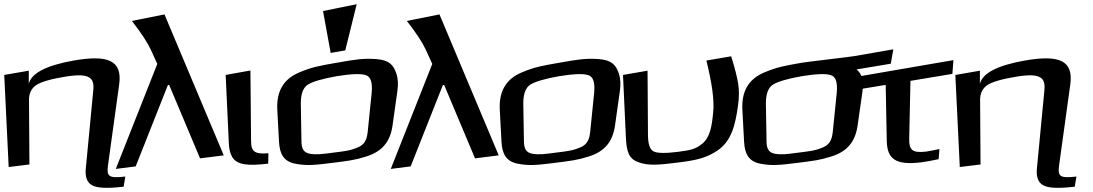

<svg xmlns="http://www.w3.org/2000/svg" viewBox="-75 -755 5161 907"><path d="M435 27 488 -356C504 -471 433 -497 273 -469C143 -446 73 -409 61 -359V-421L-55 -401L-34 34L64 22L62 -284C62 -314 73 -337 96 -353C119 -368 165 -382 234 -393C265 -398 290 -400 309 -399C355 -396 370 -375 366 -332L330 44C327 80 336 106 358 119C380 133 427 136 499 128L509 127L517 79C439 88 428 79 435 27Z M702 -687 548 -656C592 -600 621 -555 637 -521L668 -453L472 43L566 31L718 -353L724 -354L870 -7L982 -21Z M1111 -89 1108 -422 991 -401 1006 -79C1007 -52 1012 -31 1021 -15C1045 28 1105 28 1192 18L1193 -31C1129 -26 1111 -38 1111 -89Z M1802 -323C1807 -356 1805 -384 1798 -406C1783 -451 1762 -471 1702 -476C1638 -480 1604 -474 1518 -459C1433 -444 1401 -439 1339 -413C1258 -379 1231 -317 1235 -236L1243 -86C1246 -28 1265 7 1318 18C1374 29 1411 25 1498 14C1568 5 1600 2 1656 -16C1732 -40 1768 -87 1779 -160ZM1662 -132C1658 -97 1649 -73 1616 -59C1579 -43 1555 -41 1500 -34C1445 -27 1422 -23 1387 -29C1357 -35 1349 -56 1349 -90L1346 -267C1346 -311 1357 -341 1379 -355C1403 -370 1448 -383 1515 -395C1583 -406 1630 -408 1653 -400C1676 -393 1685 -366 1681 -319ZM1556 -517 1610 -735 1451 -703 1487 -505Z M2001 -687 1847 -656C1891 -600 1920 -555 1936 -521L1967 -453L1771 43L1865 31L2017 -353L2023 -354L2169 -7L2281 -21Z M2853 -323C2858 -356 2856 -384 2849 -406C2834 -451 2813 -471 2753 -476C2689 -480 2655 -474 2569 -459C2484 -444 2452 -439 2390 -413C2309 -379 2282 -317 2286 -236L2294 -86C2297 -28 2316 7 2369 18C2425 29 2462 25 2549 14C2619 5 2651 2 2707 -16C2783 -40 2819 -87 2830 -160ZM2713 -132C2709 -97 2700 -73 2667 -59C2630 -43 2606 -41 2551 -34C2496 -27 2473 -23 2438 -29C2408 -35 2400 -56 2400 -90L2397 -267C2397 -311 2408 -341 2430 -355C2454 -370 2499 -383 2566 -395C2634 -406 2681 -408 2704 -400C2727 -393 2736 -366 2732 -319Z M3126 13C3216 2 3263 -9 3316 -45C3379 -89 3398 -160 3411 -254C3417 -294 3417 -329 3412 -360C3407 -392 3396 -435 3379 -489L3262 -469C3289 -360 3300 -279 3294 -224C3288 -160 3280 -106 3241 -75C3210 -50 3188 -46 3130 -38C3068 -30 3029 -31 3012 -40C2995 -49 2987 -73 2986 -114L2984 -421L2868 -401L2882 -100C2885 -41 2895 -5 2940 11C2987 29 3039 24 3126 13Z M3715 -459C3630 -444 3598 -439 3536 -413C3455 -379 3428 -317 3432 -236L3440 -86C3443 -28 3462 7 3515 18C3571 29 3608 25 3695 14C3765 5 3797 2 3853 -16C3929 -40 3965 -87 3976 -160L3999 -321C4006 -372 3997 -408 3971 -427L4133 -454L4145 -522L3961 -490C3938 -486 3739 -463 3715 -459ZM3859 -132C3855 -97 3846 -73 3813 -59C3776 -43 3752 -41 3697 -34C3642 -27 3619 -23 3584 -29C3554 -35 3546 -56 3546 -90L3543 -267C3543 -311 3554 -341 3576 -355C3600 -370 3645 -383 3712 -395C3780 -406 3827 -408 3850 -400C3873 -393 3882 -366 3878 -319Z M4220 -99 4226 -373 4424 -406 4429 -471 3941 -387 3945 -327 4109 -354 4114 -89C4116 -2 4158 26 4276 12C4299 9 4326 4 4359 -3L4363 -51C4335 -45 4314 -41 4301 -39C4234 -31 4219 -47 4220 -99Z M4928 27 4981 -356C4997 -471 4926 -497 4766 -469C4636 -446 4566 -409 4554 -359V-421L4438 -401L4459 34L4557 22L4555 -284C4555 -314 4566 -337 4589 -353C4612 -368 4658 -382 4727 -393C4758 -398 4783 -400 4802 -399C4848 -396 4863 -375 4859 -332L4823 44C4820 80 4829 106 4851 119C4873 133 4920 136 4992 128L5002 127L5010 79C4932 88 4921 79 4928 27Z"/></svg>

Font: Gamestation Warped
Style: Regular
Weight: 400
Designer: Jonas Hecksher
Foundry: Jonas Hecksher, Playtypeª, e-types AS
Version: Version 1.003